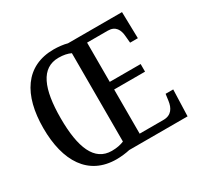

<svg xmlns="http://www.w3.org/2000/svg" viewBox="-154 -915 1155 1114"><g transform="rotate(-30 423.0 -357.5)"><path d="M327 10C355 10 391 6 416 0H807L813 -177H762L756 -133C750 -89 729 -52 676 -52H516V-348H723V-399H516V-662H655C706 -662 725 -627 728 -581L732 -537H784L780 -714H418C394 -721 357 -725 328 -725C139 -725 48 -580 48 -359C48 -137 139 10 327 10ZM327 -46C211 -46 164 -162 164 -358C164 -555 211 -669 328 -669C362 -669 388 -663 409 -653V-61C388 -52 361 -46 327 -46Z"/></g></svg>

Font: Noto Serif Condensed Medium
Style: Regular
Weight: 500
Width: 3
Designer: Monotype Design Team
Foundry: Monotype Imaging Inc.
Version: Version 2.015